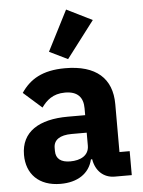

<svg xmlns="http://www.w3.org/2000/svg" viewBox="-57 -861 682 918"><g transform="rotate(-5 284.5 -402.0)"><path d="M418 -755 295 -816 196 -622 284 -579ZM539 0V-115H490V-345C490 -469 414 -537 266 -537C156 -537 96 -499 54 -437L142 -359C165 -391 196 -421 255 -421C317 -421 342 -389 342 -338V-305H259C120 -305 34 -252 34 -141C34 -50 92 12 197 12C277 12 335 -24 351 -92H357C366 -36 404 0 457 0ZM252 -91C208 -91 183 -109 183 -147V-162C183 -200 213 -221 270 -221H342V-159C342 -111 301 -91 252 -91Z"/></g></svg>

Font: IBM Plex Devanagari
Style: Bold
Weight: 700
Designer: Mike Abbink, Paul van der Laan, Pieter van Rosmalen, Erin McLaughlin
Foundry: Bold Monday
Version: Version 1.0